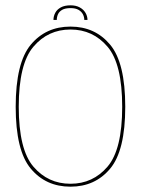

<svg xmlns="http://www.w3.org/2000/svg" viewBox="-20 -698 551 722"><path d="M245 4Q337.5 4 394.2 -63.8Q451 -131.5 451 -296.5Q451 -462 394.2 -530Q337.5 -598 245 -598Q152.5 -598 95.8 -530Q39 -462 39 -296.5Q39 -131.5 95.8 -63.8Q152.5 4 245 4ZM245 -7Q160.5 -7 105.5 -71.5Q50.5 -136 50.5 -296.5Q50.5 -457.5 105.5 -522.2Q160.5 -587 245 -587Q329.5 -587 384.5 -522.2Q439.5 -457.5 439.5 -296.5Q439.5 -136 384.5 -71.5Q329.5 -7 245 -7ZM245.5 -678Q223 -678 208.8 -670.2Q194.5 -662.5 187.8 -649.8Q181 -637 181 -623H193.5Q193.5 -634 198 -644.2Q202.5 -654.5 213.8 -661Q225 -667.5 245.5 -667.5Q264 -667.5 275.2 -661Q286.5 -654.5 291.8 -644.2Q297 -634 297 -623H309Q309 -637 301.5 -649.8Q294 -662.5 279.8 -670.2Q265.5 -678 245.5 -678Z"/></svg>

Font: Anybody Thin Thin
Style: Regular
Weight: 250
Version: Version 1.113;gftools[0.9.25]